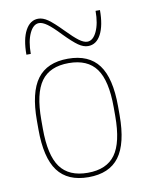

<svg xmlns="http://www.w3.org/2000/svg" viewBox="-84 -791 667 862"><g transform="rotate(-10 250.0 -360.0)"><path d="M250 10Q155 10 110 -50.5Q65 -111 65 -240V-280Q65 -409 110 -469.5Q155 -530 250 -530Q345 -530 390 -469.5Q435 -409 435 -280V-240Q435 -111 390 -50.5Q345 10 250 10ZM250 -10Q336 -10 375.5 -64.5Q415 -119 415 -240V-280Q415 -401 375.5 -455.5Q336 -510 250 -510Q164 -510 124.5 -455.5Q85 -401 85 -280V-240Q85 -119 124.5 -64.5Q164 -10 250 -10ZM350 -570Q329 -570 306 -586Q283 -602 243 -643Q209 -679 187.5 -694.5Q166 -710 150 -710Q124 -710 107 -674Q90 -638 90 -580H70Q70 -651 91.5 -690.5Q113 -730 150 -730Q171 -730 194 -714Q217 -698 257 -657Q292 -621 313 -605.5Q334 -590 350 -590Q376 -590 393 -626Q410 -662 410 -720H430Q430 -650 409 -610Q388 -570 350 -570Z"/></g></svg>

Font: M PLUS 1 Code Thin
Style: Regular
Weight: 250
Designer: Coji Morishita
Foundry: UNDERFOREST DESIGN
Version: Version 1.002